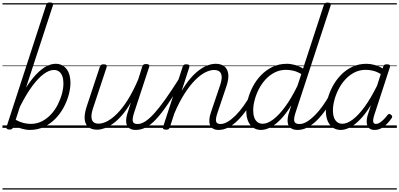

<svg xmlns="http://www.w3.org/2000/svg" viewBox="-20 -1036 3236 1556"><path d="M57 14Q42 14 35.5 7.5Q29 1 34 -11L354 -995Q358 -1008 364 -1012Q370 -1016 384 -1016Q400 -1016 406.5 -1010.5Q413 -1005 409 -993L191 -326Q235 -394 276.5 -436.5Q318 -479 356.5 -499Q395 -519 431 -519Q486 -519 518.5 -477.5Q551 -436 551 -365Q551 -320 537 -268Q523 -216 496 -165.5Q469 -115 429 -74Q389 -33 337 -8Q285 17 222 17Q191 17 156.5 7Q122 -3 93 -23L87 -4Q83 5 76.5 9.5Q70 14 57 14ZM107 -65Q143 -46 172 -39Q201 -32 228 -32Q279 -32 320.5 -53.5Q362 -75 394.5 -110.5Q427 -146 449 -190Q471 -234 482.5 -278Q494 -322 494 -360Q494 -393 485.5 -417.5Q477 -442 459.5 -455.5Q442 -469 417 -469Q379 -469 334 -436Q289 -403 240 -336.5Q191 -270 141 -170ZM0 490H598V500H0ZM0 -20H598V0H0ZM0 -505H598V-500H0ZM0 -1010H598V-1000H0Z M767 15Q726 15 699.5 -4Q673 -23 667 -63.5Q661 -104 681 -168L789 -494Q794 -506 800 -510.5Q806 -515 820 -515Q836 -515 842 -509Q848 -503 844 -491L735 -162Q721 -121 721 -92Q721 -63 735.5 -48.5Q750 -34 780 -34Q811 -34 849 -53.5Q887 -73 929.5 -115.5Q972 -158 1015 -226Q1058 -294 1100 -392L1133 -497Q1138 -509 1144 -513Q1150 -517 1164 -517Q1180 -517 1186.5 -511.5Q1193 -506 1189 -494L1067 -123Q1051 -74 1056.5 -52.5Q1062 -31 1095 -31Q1105 -31 1109 -23.5Q1113 -16 1111.5 -7Q1110 2 1102.5 9.5Q1095 17 1081 17Q1054 17 1036.5 8Q1019 -1 1010.5 -17.5Q1002 -34 1002 -57.5Q1002 -81 1010 -109L1041 -206Q1006 -145 969 -102.5Q932 -60 896 -34Q860 -8 827 3.5Q794 15 767 15ZM578 490H1249V500H578ZM578 -20H1249V0H578ZM578 -505H1249V-500H578ZM578 -1010H1249V-1000H578Z M1080 17Q1070 17 1065 9.5Q1060 2 1061.5 -7Q1063 -16 1071.5 -23.5Q1080 -31 1095 -31Q1124 -31 1157 -52Q1190 -73 1230 -117Q1270 -161 1320.5 -232Q1371 -303 1434 -403Q1440 -414 1449.5 -412.5Q1459 -411 1464.5 -403Q1470 -395 1464 -385Q1394 -271 1341 -193.5Q1288 -116 1244.5 -69.5Q1201 -23 1161.5 -3Q1122 17 1080 17ZM1248 490V500ZM1248 -20V0ZM1248 -505V-500ZM1248 -1010V-1000Z M1753 17Q1725 17 1707.5 7Q1690 -3 1682.5 -21.5Q1675 -40 1676.5 -66Q1678 -92 1689 -124L1763 -343Q1777 -384 1776.5 -412Q1776 -440 1760.5 -454.5Q1745 -469 1714 -469Q1683 -469 1644.5 -450Q1606 -431 1563.5 -389Q1521 -347 1477.5 -280Q1434 -213 1393 -117L1356 -4Q1353 6 1346.5 10.5Q1340 15 1325 15Q1313 15 1305 10Q1297 5 1301 -6L1460 -494Q1464 -506 1470 -510.5Q1476 -515 1490 -515Q1506 -515 1512 -509Q1518 -503 1514 -491L1452 -299Q1488 -360 1524.5 -402Q1561 -444 1597 -470Q1633 -496 1666 -507.5Q1699 -519 1728 -519Q1770 -519 1796.5 -499.5Q1823 -480 1829.5 -439Q1836 -398 1814 -334L1743 -123Q1726 -74 1731 -52.5Q1736 -31 1767 -31Q1777 -31 1781 -23.5Q1785 -16 1783.5 -7Q1782 2 1774.5 9.5Q1767 17 1753 17ZM1249 490H1920V500H1249ZM1249 -20H1920V0H1249ZM1249 -505H1920V-500H1249ZM1249 -1010H1920V-1000H1249Z M1752 17Q1742 17 1737 9.5Q1732 2 1733.5 -7Q1735 -16 1743.5 -23.5Q1752 -31 1767 -31Q1794 -31 1825.5 -49.5Q1857 -68 1890 -101Q1923 -134 1955 -179Q1987 -224 2016 -277Q2021 -287 2030 -286Q2039 -285 2045 -278.5Q2051 -272 2047 -262Q2016 -200 1980.5 -149Q1945 -98 1907.5 -61Q1870 -24 1831 -3.5Q1792 17 1752 17ZM1920 490V500ZM1920 -20V0ZM1920 -505V-500ZM1920 -1010V-1000Z M2095 17Q2059 17 2032 -1.5Q2005 -20 1990.5 -54.5Q1976 -89 1976 -136Q1976 -181 1989.5 -233Q2003 -285 2030 -336Q2057 -387 2097 -428Q2137 -469 2189 -494Q2241 -519 2305 -519Q2337 -519 2372 -509Q2407 -499 2436 -480L2604 -994Q2608 -1006 2615 -1010.5Q2622 -1015 2635 -1015Q2653 -1015 2658 -1008Q2663 -1001 2659 -989L2375 -123Q2359 -74 2365.5 -52.5Q2372 -31 2407 -31Q2415 -31 2419 -23.5Q2423 -16 2421.5 -7Q2420 2 2413 9.5Q2406 17 2393 17Q2365 17 2347 8Q2329 -1 2320 -17Q2311 -33 2310.5 -56Q2310 -79 2317 -107L2341 -183Q2297 -112 2254 -68Q2211 -24 2171 -3.5Q2131 17 2095 17ZM2109 -33Q2147 -33 2193 -67Q2239 -101 2289.5 -169Q2340 -237 2390 -339L2422 -436Q2385 -457 2355 -463.5Q2325 -470 2298 -470Q2248 -470 2206 -448.5Q2164 -427 2131.5 -391.5Q2099 -356 2077 -312.5Q2055 -269 2043.5 -224.5Q2032 -180 2032 -141Q2032 -109 2040.5 -84.5Q2049 -60 2066.5 -46.5Q2084 -33 2109 -33ZM1920 490H2561V500H1920ZM1920 -20H2561V0H1920ZM1920 -505H2561V-500H1920ZM1920 -1010H2561V-1000H1920Z M2393 17Q2383 17 2378 9.5Q2373 2 2374.5 -7Q2376 -16 2384.5 -23.5Q2393 -31 2408 -31Q2435 -31 2466.5 -49.5Q2498 -68 2531 -101Q2564 -134 2596 -179Q2628 -224 2657 -277Q2662 -287 2671 -286Q2680 -285 2686 -278.5Q2692 -272 2688 -262Q2657 -200 2621.5 -149Q2586 -98 2548.5 -61Q2511 -24 2472 -3.5Q2433 17 2393 17ZM2561 490V500ZM2561 -20V0ZM2561 -505V-500ZM2561 -1010V-1000Z M2742 17Q2705 17 2678 -1.5Q2651 -20 2636 -54.5Q2621 -89 2621 -136Q2621 -182 2635 -234Q2649 -286 2676 -336.5Q2703 -387 2743 -428.5Q2783 -470 2835 -494.5Q2887 -519 2950 -519Q2982 -519 3016.5 -509.5Q3051 -500 3081 -481L3086 -497Q3090 -508 3096.5 -511.5Q3103 -515 3116 -515Q3134 -515 3139 -508Q3144 -501 3139 -489L3012 -100Q3005 -77 3004 -62Q3003 -47 3008.5 -39.5Q3014 -32 3026 -32Q3043 -32 3059.5 -43Q3076 -54 3092 -70.5Q3108 -87 3120 -103Q3126 -111 3132 -112.5Q3138 -114 3147 -107Q3157 -101 3158 -94Q3159 -87 3155 -80Q3143 -62 3122.5 -39Q3102 -16 3075 0.5Q3048 17 3016 17Q2993 17 2978.5 8Q2964 -1 2957.5 -17Q2951 -33 2951.5 -54Q2952 -75 2959 -100Q2966 -120 2972.5 -141.5Q2979 -163 2986 -184Q2942 -113 2899 -68.5Q2856 -24 2816.5 -3.5Q2777 17 2742 17ZM2678 -141Q2678 -109 2686.5 -84.5Q2695 -60 2712.5 -46.5Q2730 -33 2755 -33Q2793 -33 2839 -67.5Q2885 -102 2935 -170.5Q2985 -239 3036 -342L3066 -436Q3030 -457 3000.5 -463.5Q2971 -470 2943 -470Q2893 -470 2851 -448Q2809 -426 2777 -390.5Q2745 -355 2723 -311.5Q2701 -268 2689.5 -223.5Q2678 -179 2678 -141ZM2561 490H3196V500H2561ZM2561 -20H3196V0H2561ZM2561 -505H3196V-500H2561ZM2561 -1010H3196V-1000H2561Z"/></svg>

Font: Playwrite AU TAS Guides
Style: Regular
Weight: 400
Designer: Veronika Burian, José Scaglione
Foundry: TypeTogether
Version: Version 1.003